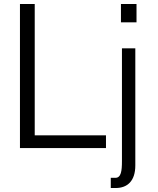

<svg xmlns="http://www.w3.org/2000/svg" viewBox="-20 -742 791 962"><path d="M511 0V-64H154V-722H80V0ZM535 200H560C618 200 658 165 658 87V-500H591V65C591 114 587 149 558 149H535ZM586 -630H664V-722H586Z"/></svg>

Font: Perun Light
Style: Regular
Weight: 300
Foundry: Copyright (c) Stefan Peev, Context Ltd, 2016
Version: Version 1.089